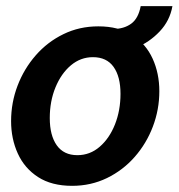

<svg xmlns="http://www.w3.org/2000/svg" viewBox="-20 -593 580 623"><path d="M214 10Q147.5 10 103.5 -18.5Q59.5 -47 37.8 -94.8Q16 -142.5 16 -200Q16 -260 37 -315Q58 -370 96 -413.5Q134 -457 185.8 -482.2Q237.5 -507.5 299 -507.5Q365.5 -507.5 409.5 -479Q453.5 -450.5 475.2 -402.8Q497 -355 497 -297Q497 -237.5 476 -182.2Q455 -127 417 -83.8Q379 -40.5 327 -15.2Q275 10 214 10ZM231 -89.5Q272 -89.5 303.5 -116.8Q335 -144 353 -189.2Q371 -234.5 371 -288.5Q371 -344.5 348.5 -376Q326 -407.5 281.5 -407.5Q241.5 -407.5 210 -381Q178.5 -354.5 160 -309.5Q141.5 -264.5 141.5 -210Q141.5 -153.5 164.2 -121.5Q187 -89.5 231 -89.5ZM332 -419 347 -499Q382 -499 405.5 -516Q429 -533 436.5 -573H539.5Q531 -525.5 498 -490.8Q465 -456 420.5 -437.5Q376 -419 332 -419Z"/></svg>

Font: Cabin
Style: Bold Italic
Weight: 700
Width: 4
Italic angle: -10°
Designer: Pablo Impallari
Foundry: Pablo Impallari. http://www.impallari.com Igino Marini. http://www.ikern.com
Version: Version 3.001